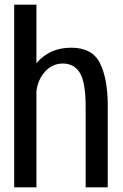

<svg xmlns="http://www.w3.org/2000/svg" viewBox="-20 -805 530 825"><path d="M41 0H136.5V-785H41ZM348 0H443V-350.5Q443 -465.5 410 -532.8Q377 -600 286 -600Q198.5 -600 144 -541.8Q89.5 -483.5 89.5 -414L135 -388Q135 -449.5 168 -490.8Q201 -532 250 -532Q299.5 -532 323.8 -490.8Q348 -449.5 348 -348.5Z"/></svg>

Font: Anybody SemiCondensed
Style: Regular
Weight: 400
Width: 4
Version: Version 1.113;gftools[0.9.25]